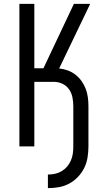

<svg xmlns="http://www.w3.org/2000/svg" viewBox="-20 -755 540 990"><path d="M227 215V145Q246 145 264 141Q282 137 298 127.5Q314 118 326 104Q338 90 345.5 72.5Q353 55 355.5 37Q358 19 358 0V-208Q358 -230 353.5 -253Q349 -276 336 -294.5Q323 -313 302 -323Q281 -333 258 -333H157V0H80V-735H157V-403H204L361 -735H445L285 -402Q307 -400 329 -392Q351 -384 369 -370Q387 -356 400.5 -337Q414 -318 422 -297Q430 -276 433 -253Q436 -230 436 -208V0Q436 28 431.5 56.5Q427 85 414.5 110.5Q402 136 382 157Q362 178 337 191.5Q312 205 284 210Q256 215 227 215Z"/></svg>

Font: Iosevka Term Curly
Style: Regular
Weight: 400
Designer: Belleve Invis
Foundry: Belleve Invis
Version: Version 32.3.0